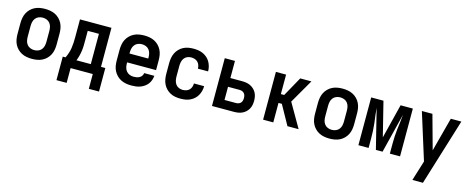

<svg xmlns="http://www.w3.org/2000/svg" viewBox="-37 -1194 5025 2057"><g transform="rotate(15 2475.0 -166.0)"><path d="M275 12Q246 12 217 7Q188 2 162 -11Q136 -24 115 -45Q94 -66 81 -92Q68 -118 63 -147Q58 -176 58 -205V-325Q58 -354 63 -383Q68 -412 81 -438Q94 -464 115 -485Q136 -506 162 -519Q188 -532 217 -537Q246 -542 275 -542Q304 -542 333 -537Q362 -532 388 -519Q414 -506 435 -485Q456 -464 469 -438Q482 -412 487 -383Q492 -354 492 -325V-205Q492 -176 487 -147Q482 -118 469 -92Q456 -66 435 -45Q414 -24 388 -11Q362 2 333 7Q304 12 275 12ZM275 -85Q298 -85 319.5 -93.5Q341 -102 355 -120Q369 -138 374 -160Q379 -182 379 -205V-325Q379 -348 374 -370Q369 -392 355 -410Q341 -428 319.5 -436.5Q298 -445 275 -445Q252 -445 230.5 -436.5Q209 -428 195 -410Q181 -392 176 -370Q171 -348 171 -325V-205Q171 -182 176 -160Q181 -138 195 -120Q209 -102 230.5 -93.5Q252 -85 275 -85Z M589 164V-97H620Q633 -124 642.5 -153Q652 -182 656.5 -211.5Q661 -241 662.5 -271Q664 -301 664 -331V-530H1013V-97H1061V164H948V0H702V164ZM900 -97V-433H776V-331Q776 -301 775.5 -271.5Q775 -242 771 -212.5Q767 -183 759.5 -154Q752 -125 741 -97Z M1377 12Q1348 12 1319 7Q1290 2 1263.5 -11Q1237 -24 1216 -45Q1195 -66 1181.5 -92Q1168 -118 1163 -147Q1158 -176 1158 -205V-325Q1158 -354 1163 -383Q1168 -412 1181 -438Q1194 -464 1215 -485Q1236 -506 1262 -519Q1288 -532 1317 -537Q1346 -542 1375 -542Q1404 -542 1433 -537Q1462 -532 1488 -519Q1514 -506 1535 -485Q1556 -464 1569 -438Q1582 -412 1587 -383Q1592 -354 1592 -325V-216H1271V-205Q1271 -182 1276.5 -159.5Q1282 -137 1296.5 -119.5Q1311 -102 1332.5 -93.5Q1354 -85 1377 -85Q1394 -85 1410.5 -88Q1427 -91 1441.5 -99Q1456 -107 1466 -121Q1476 -135 1477 -152H1590Q1588 -127 1579.5 -103Q1571 -79 1556 -59.5Q1541 -40 1520 -25.5Q1499 -11 1475.5 -2.5Q1452 6 1427 9Q1402 12 1377 12ZM1271 -314H1479V-325Q1479 -348 1474 -370Q1469 -392 1455 -410Q1441 -428 1419.5 -436.5Q1398 -445 1375 -445Q1352 -445 1330.5 -436.5Q1309 -428 1295 -410Q1281 -392 1276 -370Q1271 -348 1271 -325Z M1921 12Q1893 12 1864 7Q1835 2 1809.5 -11.5Q1784 -25 1763.5 -46Q1743 -67 1730.5 -93Q1718 -119 1713 -147.5Q1708 -176 1708 -205V-325Q1708 -354 1713 -382.5Q1718 -411 1730.5 -437Q1743 -463 1763.5 -484Q1784 -505 1809.5 -518.5Q1835 -532 1864 -537Q1893 -542 1921 -542Q1949 -542 1975.5 -538Q2002 -534 2027 -522.5Q2052 -511 2072.5 -493Q2093 -475 2106.5 -451.5Q2120 -428 2127 -401.5Q2134 -375 2134 -348V-347H2021Q2021 -367 2014.5 -386Q2008 -405 1994 -419Q1980 -433 1960.5 -439Q1941 -445 1921 -445Q1899 -445 1878 -436Q1857 -427 1844 -409Q1831 -391 1826 -369Q1821 -347 1821 -325V-205Q1821 -183 1826 -161Q1831 -139 1844 -121Q1857 -103 1878 -94Q1899 -85 1921 -85Q1941 -85 1960.5 -91Q1980 -97 1994 -111Q2008 -125 2014.5 -144Q2021 -163 2021 -183H2134V-182Q2134 -155 2127 -128.5Q2120 -102 2106.5 -78.5Q2093 -55 2072.5 -37Q2052 -19 2027 -7.5Q2002 4 1975.5 8Q1949 12 1921 12Z M2270 0V-530H2383V-340H2512Q2535 -340 2558.5 -336.5Q2582 -333 2603.5 -323Q2625 -313 2642.5 -297Q2660 -281 2671.5 -260.5Q2683 -240 2687.5 -216.5Q2692 -193 2692 -170Q2692 -147 2687.5 -123.5Q2683 -100 2671.5 -79.5Q2660 -59 2642.5 -43Q2625 -27 2603.5 -17Q2582 -7 2558.5 -3.5Q2535 0 2512 0ZM2383 -97H2512Q2526 -97 2539.5 -102Q2553 -107 2562.5 -117.5Q2572 -128 2575.5 -142Q2579 -156 2579 -170Q2579 -184 2575.5 -198Q2572 -212 2562.5 -222.5Q2553 -233 2539.5 -238Q2526 -243 2512 -243H2383Z M3231 0H3107L2987 -216H2950V0H2837V-530H2950V-314H2987L3107 -530H3231L3078 -265Z M3575 12Q3546 12 3517 7Q3488 2 3462 -11Q3436 -24 3415 -45Q3394 -66 3381 -92Q3368 -118 3363 -147Q3358 -176 3358 -205V-325Q3358 -354 3363 -383Q3368 -412 3381 -438Q3394 -464 3415 -485Q3436 -506 3462 -519Q3488 -532 3517 -537Q3546 -542 3575 -542Q3604 -542 3633 -537Q3662 -532 3688 -519Q3714 -506 3735 -485Q3756 -464 3769 -438Q3782 -412 3787 -383Q3792 -354 3792 -325V-205Q3792 -176 3787 -147Q3782 -118 3769 -92Q3756 -66 3735 -45Q3714 -24 3688 -11Q3662 2 3633 7Q3604 12 3575 12ZM3575 -85Q3598 -85 3619.5 -93.5Q3641 -102 3655 -120Q3669 -138 3674 -160Q3679 -182 3679 -205V-325Q3679 -348 3674 -370Q3669 -392 3655 -410Q3641 -428 3619.5 -436.5Q3598 -445 3575 -445Q3552 -445 3530.5 -436.5Q3509 -428 3495 -410Q3481 -392 3476 -370Q3471 -348 3471 -325V-205Q3471 -182 3476 -160Q3481 -138 3495 -120Q3509 -102 3530.5 -93.5Q3552 -85 3575 -85Z M3894 0V-530H4030L4125 -149L4220 -530H4356V0H4243V-106Q4243 -148 4245 -189.5Q4247 -231 4252 -272.5Q4257 -314 4262.5 -355Q4268 -396 4271 -438L4162 0H4088L3979 -438Q3982 -396 3987.5 -355Q3993 -314 3998 -272.5Q4003 -231 4005 -189.5Q4007 -148 4007 -106V0Z M4549 210Q4561 171 4573 132Q4585 93 4597 55L4618 -13L4456 -530H4573L4677 -153L4777 -530H4894L4666 210Z"/></g></svg>

Font: Lode Term
Style: Bold
Weight: 700
Monospace: yes
Designer: Belleve Invis
Foundry: Belleve Invis
Version: Version 29.2.0